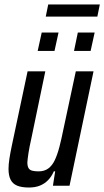

<svg xmlns="http://www.w3.org/2000/svg" viewBox="-20 -828 465 856"><path d="M109 8Q76 8 56 -0.5Q36 -9 27 -27.5Q18 -46 18 -75Q18 -95 22 -121Q26 -147 33 -180L103 -510H182L120 -212Q111 -172 107 -146Q103 -120 102 -104Q102 -88 107 -79Q112 -70 123.5 -67Q135 -64 152 -64Q178 -64 195.5 -77Q213 -90 224.5 -114.5Q236 -139 245 -173.5Q254 -208 263 -253L318 -510H397L290 0H216L226 -64H220Q210 -41 194.5 -25Q179 -9 158 -0.5Q137 8 109 8ZM310 -601 327 -683H402L384 -601ZM148 -601 166 -683H241L223 -601ZM184 -754 195 -808H425L414 -754Z"/></svg>

Font: Saira ExtraCondensed Medium
Style: Italic
Weight: 500
Width: 2
Italic angle: -12°
Designer: Hector Gatti with collaboration of the Omnibus-Type team
Foundry: Omnibus-Type
Version: Version 1.101